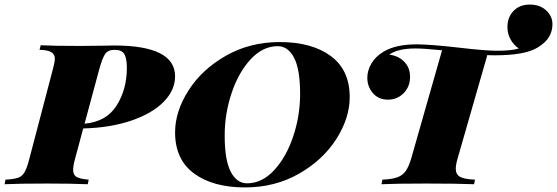

<svg xmlns="http://www.w3.org/2000/svg" viewBox="-68 -806 2437 840"><path d="M259 -106Q252 -81 252 -62Q252 -41 267 -32Q282 -23 320 -20L316 0Q247 -3 138 -3Q12 -3 -48 0L-44 -20Q-8 -22 10 -28Q28 -34 38.5 -51Q49 -68 59 -106L163 -502Q172 -536 172 -549Q172 -568 157 -577.5Q142 -587 105 -588L110 -608Q168 -605 280 -605L378 -606Q398 -607 431 -607Q698 -607 698 -472Q698 -411 647.5 -360Q597 -309 505.5 -278Q414 -247 296 -244ZM366 -502 302 -265Q397 -273 442 -344Q487 -415 487 -509Q487 -552 475.5 -570Q464 -588 434 -588Q405 -588 392.5 -570.5Q380 -553 366 -502Z M698 -227Q698 -318 756.5 -410Q815 -502 920 -562Q1025 -622 1156 -622Q1296 -622 1379 -561Q1462 -500 1462 -381Q1462 -290 1403.5 -198Q1345 -106 1240 -46Q1135 14 1004 14Q864 14 781 -47Q698 -108 698 -227ZM915 -213Q915 -105 941.5 -54.5Q968 -4 1013 -4Q1078 -4 1131 -61Q1184 -118 1214.5 -208.5Q1245 -299 1245 -395Q1245 -503 1218.5 -553.5Q1192 -604 1147 -604Q1082 -604 1029 -547Q976 -490 945.5 -399.5Q915 -309 915 -213Z M2349 -700Q2349 -671 2334.5 -645.5Q2320 -620 2284 -598Q2229 -564 2097 -564Q2075 -564 2064 -565L1935 -116Q1926 -86 1926 -68Q1926 -43 1944.5 -32.5Q1963 -22 2010 -20L2006 0Q1936 -3 1797 -3Q1664 -3 1601 0L1605 -20Q1648 -22 1671 -30.5Q1694 -39 1707.5 -58.5Q1721 -78 1732 -116L1866 -586Q1784 -594 1751 -594Q1672 -594 1635 -567Q1675 -562 1700.5 -536Q1726 -510 1726 -470Q1726 -427 1698 -398.5Q1670 -370 1629 -370Q1588 -370 1563.5 -398.5Q1539 -427 1539 -466Q1539 -497 1556.5 -527.5Q1574 -558 1610 -580Q1664 -612 1755 -612Q1812 -612 1936 -598Q2054 -584 2105 -584Q2173 -584 2202 -594Q2180 -608 2166 -633Q2152 -658 2152 -688Q2152 -730 2178.5 -758Q2205 -786 2250 -786Q2294 -786 2321.5 -760.5Q2349 -735 2349 -700Z"/></svg>

Font: Playfair Display SC Black
Style: Italic
Weight: 900
Italic angle: -14°
Designer: Claus Eggers Sørensen
Foundry: Claus Eggers Sørensen
Version: Version 1.200; ttfautohint (v1.6)